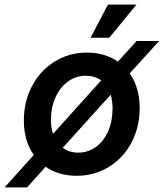

<svg xmlns="http://www.w3.org/2000/svg" viewBox="-62 -743 707 829"><path d="M41 -223Q41 -305 76.5 -372Q112 -439 174.5 -477.5Q237 -516 313 -516Q391 -516 447 -477L528 -566H625L498 -426Q541 -365 541 -276Q541 -194 505.5 -127Q470 -60 407.5 -22Q345 16 269 16Q191 16 135 -23L55 66H-42L84 -74Q41 -134 41 -223ZM167 -165 375 -396Q347 -416 308 -416Q266 -416 231.5 -391Q197 -366 177.5 -322.5Q158 -279 158 -225Q158 -192 167 -165ZM276 -84Q318 -84 352 -108.5Q386 -133 405 -176.5Q424 -220 424 -275Q424 -307 416 -334L209 -105Q236 -84 276 -84ZM527 -723 410 -580H329L404 -723Z"/></svg>

Font: MedMera Sans Semibold
Style: Italic
Weight: 600
Italic angle: -11°
Designer: Kasper Nordkvist
Foundry: UNCUT.wtf
Version: Version 1.300